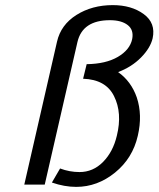

<svg xmlns="http://www.w3.org/2000/svg" viewBox="-20 -722 620 751"><path d="M75 0 203 -559Q218 -625 279 -663.5Q340 -702 421 -702Q494 -702 542 -667Q590 -632 577 -572Q568 -534 531.5 -497Q495 -460 442 -440Q493 -404 515 -341Q538 -272 519 -191Q499 -103 430 -47Q361 9 278 9Q232 9 183 -8L215 -63Q252 -49 291 -49Q344 -49 383 -88.5Q422 -128 437 -191Q459 -280 426 -346Q394 -411 305 -414L319 -471Q394 -472 441 -499.5Q488 -527 497 -569Q504 -605 479.5 -624Q455 -643 410 -643Q303 -643 283 -558L155 0Z"/></svg>

Font: Coval
Style: Light Italic
Weight: 300
Foundry: Context Ltd
Version: Version 001.000